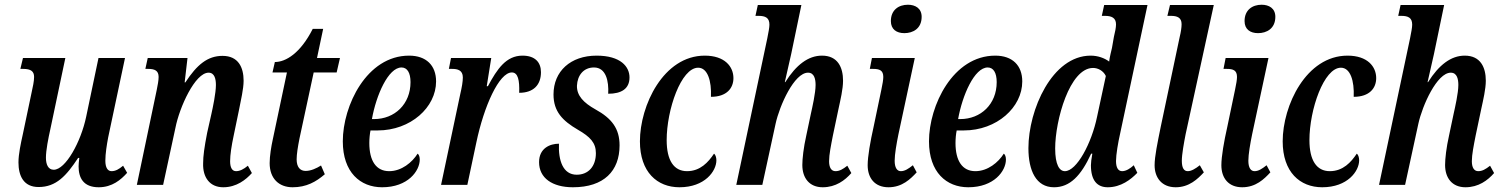

<svg xmlns="http://www.w3.org/2000/svg" viewBox="-20 -781 6342 811"><path d="M397 10C454 10 491 -22 517 -51L500 -81C482 -66 468 -58 451 -58C435 -58 425 -73 425 -102C425 -132 431 -169 437 -201L508 -536H396L344 -288C322 -182 257 -64 207 -64C183 -64 174 -87 174 -115C174 -146 184 -197 193 -237L256 -536H77L66 -490H78C110 -490 124 -480 124 -456C124 -438 119 -415 113 -388L76 -212C68 -176 58 -130 58 -95C58 -39 79 9 143 9C217 9 260 -38 310 -114H315C313 -98 312 -87 312 -78C312 -30 332 10 397 10Z M923 10C979 10 1019 -22 1044 -50L1027 -81C1009 -66 993 -58 977 -58C960 -58 952 -74 952 -100C952 -127 958 -166 967 -208L990 -319C997 -356 1009 -405 1009 -440C1009 -496 987 -545 920 -545C857 -545 812 -508 763 -433H760L772 -536H604L594 -490H606C633 -490 650 -483 650 -456C650 -441 646 -421 642 -401L558 0H669L721 -241C738 -328 804 -474 861 -474C887 -474 892 -446 892 -422C892 -388 879 -327 873 -300L855 -220C843 -158 838 -122 838 -91C836 -32 866 10 923 10Z M1216 10C1274 10 1315 -13 1352 -45L1336 -82C1317 -70 1293 -59 1271 -59C1247 -59 1233 -76 1233 -108C1233 -129 1238 -161 1245 -196L1305 -475H1402L1416 -536H1319L1345 -659H1301C1249 -556 1187 -519 1141 -519L1131 -475H1192L1132 -191C1126 -164 1119 -122 1119 -92C1119 -27 1158 10 1216 10Z M1594 10C1703 10 1753 -59 1753 -107C1753 -118 1750 -128 1744 -132C1721 -95 1676 -58 1624 -58C1569 -58 1540 -101 1540 -177C1540 -195 1542 -216 1545 -230H1575C1715 -230 1822 -328 1822 -437C1822 -505 1780 -546 1708 -546C1529 -546 1428 -335 1428 -184C1428 -53 1502 10 1594 10ZM1551 -278C1569 -379 1620 -496 1676 -496C1700 -496 1714 -474 1714 -434C1714 -341 1647 -278 1560 -278Z M1843 0H1954L1992 -179C2024 -332 2088 -475 2142 -475C2168 -475 2175 -442 2173 -389C2233 -389 2265 -422 2265 -476C2265 -518 2240 -546 2187 -546C2118 -546 2080 -490 2041 -417H2036L2055 -536H1885L1876 -490H1890C1912 -490 1935 -485 1935 -454C1935 -436 1931 -413 1924 -383Z M2400 10C2531 10 2597 -59 2597 -167C2597 -238 2564 -281 2495 -319C2445 -347 2416 -377 2417 -419C2419 -463 2445 -496 2489 -496C2540 -496 2552 -438 2549 -385C2605 -385 2639 -406 2639 -454C2639 -499 2602 -546 2500 -546C2390 -546 2318 -480 2318 -382C2318 -310 2356 -271 2421 -233C2473 -203 2497 -178 2497 -134C2497 -78 2465 -43 2416 -43C2358 -43 2338 -103 2341 -174C2303 -174 2257 -155 2257 -96C2257 -29 2313 10 2400 10Z M2850 10C2957 10 3006 -58 3006 -104C3006 -116 3002 -128 2996 -132C2972 -96 2938 -58 2882 -58C2826 -58 2796 -104 2796 -189C2796 -318 2857 -495 2929 -495C2969 -495 2986 -439 2983 -372C3050 -372 3078 -409 3078 -451C3078 -500 3041 -546 2957 -546C2782 -546 2683 -335 2683 -184C2683 -54 2756 10 2850 10Z M3455 10C3510 10 3549 -19 3576 -50L3559 -81C3540 -66 3526 -58 3509 -58C3491 -58 3482 -74 3482 -100C3482 -128 3490 -167 3498 -208L3522 -322C3530 -359 3541 -405 3541 -440C3541 -496 3519 -546 3452 -546C3394 -546 3343 -507 3297 -434H3295C3301 -460 3311 -503 3322 -553L3365 -760H3181L3171 -714H3184C3213 -714 3230 -706 3230 -677C3230 -664 3226 -645 3221 -619L3090 0H3200L3256 -258C3273 -336 3335 -474 3393 -474C3420 -474 3425 -446 3425 -422C3425 -388 3411 -327 3405 -300L3386 -210C3374 -157 3369 -110 3369 -84C3369 -29 3399 10 3455 10Z M3800 -641C3836 -641 3873 -660 3873 -710C3873 -746 3846 -761 3815 -761C3776 -761 3743 -739 3743 -692C3743 -657 3767 -641 3800 -641ZM3733 10C3791 10 3826 -25 3852 -53L3836 -83C3817 -68 3802 -58 3785 -58C3769 -58 3759 -73 3759 -102C3759 -129 3767 -175 3775 -214L3844 -536H3663L3654 -490H3668C3695 -490 3711 -484 3711 -456C3711 -445 3708 -426 3703 -403L3670 -245C3656 -183 3645 -120 3645 -83C3645 -29 3675 10 3733 10Z M4070 10C4179 10 4229 -59 4229 -107C4229 -118 4226 -128 4220 -132C4197 -95 4152 -58 4100 -58C4045 -58 4016 -101 4016 -177C4016 -195 4018 -216 4021 -230H4051C4191 -230 4298 -328 4298 -437C4298 -505 4256 -546 4184 -546C4005 -546 3904 -335 3904 -184C3904 -53 3978 10 4070 10ZM4027 -278C4045 -379 4096 -496 4152 -496C4176 -496 4190 -474 4190 -434C4190 -341 4123 -278 4036 -278Z M4432 10C4499 10 4546 -38 4589 -132H4594C4590 -112 4588 -92 4588 -83C4588 -18 4615 10 4659 10C4715 10 4757 -23 4784 -51L4769 -83C4754 -69 4736 -58 4720 -58C4703 -58 4694 -73 4694 -101C4694 -128 4703 -180 4711 -215L4827 -760H4644L4634 -714H4647C4675 -714 4694 -706 4694 -678C4694 -664 4690 -646 4685 -625L4677 -579C4674 -567 4667 -538 4665 -521C4645 -536 4617 -546 4587 -546C4424 -546 4324 -317 4324 -155C4324 -61 4356 10 4432 10ZM4478 -58C4455 -58 4437 -85 4437 -154C4437 -272 4498 -494 4597 -494C4617 -494 4640 -483 4651 -460L4614 -288C4591 -176 4528 -58 4478 -58Z M4946 10C5003 10 5039 -25 5065 -53L5048 -83C5029 -68 5012 -58 4997 -58C4980 -58 4972 -73 4972 -102C4972 -129 4981 -178 4988 -214L5107 -760H4922L4911 -714H4926C4952 -714 4971 -707 4971 -679C4971 -665 4968 -645 4963 -625L4883 -246C4869 -177 4857 -120 4857 -83C4857 -31 4887 10 4946 10Z M5294 -641C5330 -641 5367 -660 5367 -710C5367 -746 5340 -761 5309 -761C5270 -761 5237 -739 5237 -692C5237 -657 5261 -641 5294 -641ZM5227 10C5285 10 5320 -25 5346 -53L5330 -83C5311 -68 5296 -58 5279 -58C5263 -58 5253 -73 5253 -102C5253 -129 5261 -175 5269 -214L5338 -536H5157L5148 -490H5162C5189 -490 5205 -484 5205 -456C5205 -445 5202 -426 5197 -403L5164 -245C5150 -183 5139 -120 5139 -83C5139 -29 5169 10 5227 10Z M5565 10C5672 10 5721 -58 5721 -104C5721 -116 5717 -128 5711 -132C5687 -96 5653 -58 5597 -58C5541 -58 5511 -104 5511 -189C5511 -318 5572 -495 5644 -495C5684 -495 5701 -439 5698 -372C5765 -372 5793 -409 5793 -451C5793 -500 5756 -546 5672 -546C5497 -546 5398 -335 5398 -184C5398 -54 5471 10 5565 10Z M6170 10C6225 10 6264 -19 6291 -50L6274 -81C6255 -66 6241 -58 6224 -58C6206 -58 6197 -74 6197 -100C6197 -128 6205 -167 6213 -208L6237 -322C6245 -359 6256 -405 6256 -440C6256 -496 6234 -546 6167 -546C6109 -546 6058 -507 6012 -434H6010C6016 -460 6026 -503 6037 -553L6080 -760H5896L5886 -714H5899C5928 -714 5945 -706 5945 -677C5945 -664 5941 -645 5936 -619L5805 0H5915L5971 -258C5988 -336 6050 -474 6108 -474C6135 -474 6140 -446 6140 -422C6140 -388 6126 -327 6120 -300L6101 -210C6089 -157 6084 -110 6084 -84C6084 -29 6114 10 6170 10Z"/></svg>

Font: Noto Serif Condensed Semi
Style: Italic
Weight: 600
Width: 3
Italic angle: -12°
Designer: Monotype Design Team
Foundry: Monotype Imaging Inc.
Version: Version 1.901